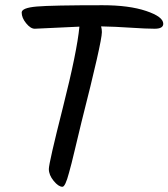

<svg xmlns="http://www.w3.org/2000/svg" viewBox="-20 -734 645 735"><path d="M284 -632 113 -624Q97 -624 80 -645Q63 -666 63 -686Q63 -704 120.5 -709Q178 -714 373 -714Q474 -714 539.5 -692Q605 -670 605 -643Q605 -624 572 -624Q539 -624 480 -628Q421 -632 367 -633Q370 -623 370 -611Q370 -574 292 -267Q284 -235 268 -167Q252 -99 244 -72Q230 -19 219 -19Q204 -19 185.5 -41.5Q167 -64 167 -87Q167 -110 221 -323.5Q275 -537 284 -632Z"/></svg>

Font: Kalam
Style: Regular
Weight: 400
Designer: Lipi Raval (Devanagari and Latin), Jonny Pinhorn (Latin)
Foundry: Indian Type Foundry
Version: Version 2.001;PS 1.0;hotconv 1.0.79;makeotf.lib2.5.61930; tt